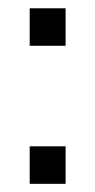

<svg xmlns="http://www.w3.org/2000/svg" viewBox="-20 -450 233 470"><path d="M52.7 -91.8H140.6V0H52.7ZM52.7 -429.7H140.6V-337.9H52.7Z"/></svg>

Font: DINish
Style: Regular
Weight: 400
Designer: Bert Driehuis
Foundry: Playbeing
Version: Version 3.008; git-95204e4c-release